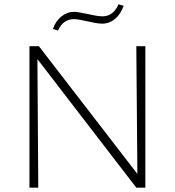

<svg xmlns="http://www.w3.org/2000/svg" viewBox="-20 -873 813 893"><path d="M250 -731 226 -738Q238 -774 265 -796Q292 -818 324 -818Q341 -818 387 -808Q392 -807 415.5 -802Q439 -797 457 -797Q482 -797 501 -811.5Q520 -826 531 -853L555 -846Q542 -808 515.5 -785.5Q489 -763 455 -763Q437 -763 414.5 -768Q392 -773 386 -774Q342 -784 324 -784Q299 -784 280 -770.5Q261 -757 250 -731ZM656 -658V0H614L154 -598L158 0H117V-658H161L619 -64L614 -658Z"/></svg>

Font: Ysabeau SC Light
Style: Regular
Weight: 300
Designer: Christian Thalmann (Catharsis Fonts)
Version: Version 0.003